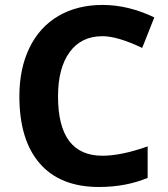

<svg xmlns="http://www.w3.org/2000/svg" viewBox="-20 -744 677 774"><path d="M393.1 -598.1Q307.6 -598.1 260.7 -533.9Q213.9 -469.7 213.9 -355Q213.9 -116.2 393.1 -116.2Q468.3 -116.2 575.2 -153.8V-26.9Q487.3 9.8 378.9 9.8Q223.1 9.8 140.6 -84.7Q58.1 -179.2 58.1 -356Q58.1 -467.3 98.6 -551Q139.2 -634.8 215.1 -679.4Q291 -724.1 394 -724.1Q497.1 -724.1 602.1 -673.8L553.2 -550.8Q453.6 -598.1 393.1 -598.1Z"/></svg>

Font: OpenSans-Bold
Style: Bold
Weight: 700
Foundry: Ascender Corporation
Version: Version 1.10